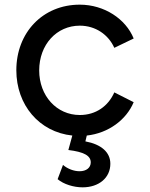

<svg xmlns="http://www.w3.org/2000/svg" viewBox="-20 -571 643 823"><path d="M334 232C404 232 453 191 453 131C453 82 415 48 346 35L352 10C445 0 522 -58 553 -133L470 -175C444 -116 391 -78 322 -78C223 -78 148 -160 148 -269C148 -380 223 -461 322 -461C390 -461 445 -422 470 -366L553 -406C519 -490 427 -551 322 -551C163 -551 50 -431 50 -270C50 -121 148 -5 290 10L273 72C339 80 369 96 369 125C369 148 350 163 321 163C297 163 270 153 250 136L227 197C253 219 296 232 334 232Z"/></svg>

Font: Mluvka Medium
Style: Regular
Weight: 500
Designer: Modified by Jiří Krblich, Original typeface by Gumpita Rahayu
Foundry: Gumpita Rahayu & Jiří Krblich
Version: Version 2.000;Glyphs 3.1.1 (3134)